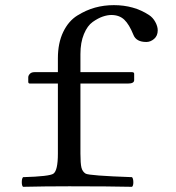

<svg xmlns="http://www.w3.org/2000/svg" viewBox="-20 -718 680 740"><path d="M290 -126Q290 -87.9 293.9 -72Q297.9 -56.2 310.1 -48.8Q323.2 -41 488.8 -35.2Q493.7 -30.3 493.9 -16.1Q494.1 -2 488.8 2Q402.8 0 247.1 0Q152.8 0 68.8 2Q64 -2 64 -15.9Q64 -29.8 68.8 -35.2Q171.9 -38.1 186 -48.8Q203.1 -61 203.1 -126V-396H95.2Q89.4 -396 88.9 -401.9V-419.9Q88.9 -426.8 95 -433.3Q101.1 -439.9 112.8 -439.9H203.1V-493.2Q203.1 -552.2 223.6 -594.7Q244.1 -637.2 278.1 -658.2Q312 -679.2 346.4 -688.7Q380.9 -698.2 418.9 -698.2Q496.1 -698.2 554.2 -660.2Q569.3 -650.4 578.6 -633.3Q587.9 -616.2 587.9 -601.1Q587.9 -580.1 574 -568.1Q560.1 -556.2 543.9 -556.2Q504.9 -556.2 494.1 -584Q478 -624 459 -642.1Q439.9 -660.2 409.2 -660.2Q394 -660.2 376 -654.1Q357.9 -647.9 337.4 -633.5Q316.9 -619.1 303.5 -586.7Q290 -554.2 290 -509.8V-439.9H488.8Q496.6 -439.9 497.1 -434.1V-409.2Q497.1 -396 473.1 -396H290Z"/></svg>

Font: Linux Libertine Mono
Style: Mono
Weight: 400
Designer: Philipp H. Poll
Foundry: Philipp H. Poll
Version: Version 5.1.7 ; ttfautohint (v0.9)